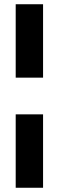

<svg xmlns="http://www.w3.org/2000/svg" viewBox="-20 -756 277 905"><path d="M183 129H54V-217H183ZM183 -390H54V-736H183Z"/></svg>

Font: Wix Madefor Display
Style: Bold
Weight: 700
Designer: Dalton Maag Ltd
Foundry: Dalton Maag Ltd
Version: Version 3.100